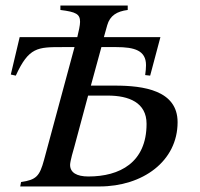

<svg xmlns="http://www.w3.org/2000/svg" viewBox="-20 -673 721 693"><path d="M308 -364 346 -503H400C465 -503 507 -491 507 -438C507 -425 506 -419 504 -402L522 -400L559 -539H355L367 -582C377 -617 402 -632 441 -637V-653H198V-637C255 -630 269 -622 269 -594C269 -582 264 -559 259 -539H51L19 -404L37 -400C84 -503 116 -503 205 -503H249L139 -96C123 -37 111 -24 56 -16L53 0H339C495 0 621 -91 621 -232C621 -347 498 -364 395 -364ZM298 -328H369C445 -328 509 -303 509 -226C509 -86 412 -36 299 -36C257 -36 233 -50 233 -78C233 -91 246 -136 248 -142Z"/></svg>

Font: XITS
Style: Italic
Weight: 400
Italic angle: -16.33°
Designer: MicroPress Inc., with final additions and corrections provided by Coen Hoffman, Elsevier (retired)
Version: Version 1.107